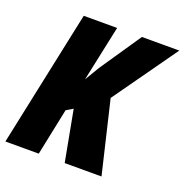

<svg xmlns="http://www.w3.org/2000/svg" viewBox="-128 -830 909 946"><g transform="rotate(20 326.5 -357.0)"><path d="M1 0H176L227 -246L262 -267L312 0H505L415 -379L653 -714H457L311 -499L265 -422L327 -714H152Z"/></g></svg>

Font: Noto Sans Condensed Black
Style: Italic
Weight: 900
Width: 3
Italic angle: -12°
Designer: Monotype Design Team
Foundry: Monotype Imaging Inc.
Version: Version 2.013